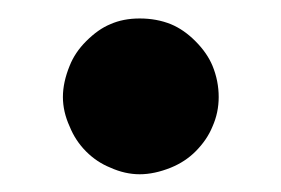

<svg xmlns="http://www.w3.org/2000/svg" viewBox="-20 -403 307 210"><path d="M56.2 -331.1Q62 -345.7 74.2 -357.9Q87.4 -371.1 100.6 -376.5Q114.7 -382.8 132.8 -382.8Q151.4 -382.8 167 -376.5Q181.2 -370.6 193.8 -357.9Q206.5 -345.2 212.4 -331.1Q219.2 -314.5 219.2 -296.9Q219.2 -279.8 212.4 -264.6Q206.5 -250 193.8 -237.3Q182.6 -226.1 167 -219.7Q148.9 -212.4 132.8 -212.4Q116.7 -212.4 100.6 -219.7Q85.9 -225.6 74.2 -237.3Q62.5 -249 56.2 -264.6Q48.8 -280.8 48.8 -296.9Q48.8 -313 56.2 -331.1Z"/></svg>

Font: Lato-SemiBold
Style: Regular
Weight: 500
Designer: Lukasz Dziedzic with Adam Twardoch and Botio Nikoltchev
Foundry: tyPoland Lukasz Dziedzic
Version: ""